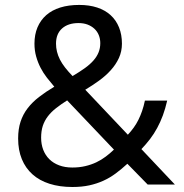

<svg xmlns="http://www.w3.org/2000/svg" viewBox="-20 -745 742 775"><path d="M206.1 -568.8Q206.1 -552.2 210 -536.4Q213.9 -520.5 221.9 -504.6Q230 -488.8 242.7 -472.4Q255.4 -456.1 272.9 -438Q301.8 -455.1 322.8 -470.2Q343.8 -485.4 357.4 -501Q371.1 -516.6 377.9 -533.7Q384.8 -550.8 384.8 -570.8Q384.8 -588.4 378.7 -603.3Q372.6 -618.2 361.1 -628.9Q349.6 -639.6 333.5 -645.8Q317.4 -651.9 296.9 -651.9Q254.9 -651.9 230.5 -630.1Q206.1 -608.4 206.1 -568.8ZM272 -68.8Q300.3 -68.8 324.2 -74.5Q348.1 -80.1 368.7 -89.8Q389.2 -99.6 406.7 -112.8Q424.3 -126 439.9 -141.1L251 -339.8Q225.6 -323.7 206.1 -308.3Q186.5 -293 173.1 -275.4Q159.7 -257.8 152.8 -237.1Q146 -216.3 146 -189Q146 -162.6 154.5 -140.4Q163.1 -118.2 179.2 -102.3Q195.3 -86.4 218.8 -77.6Q242.2 -68.8 272 -68.8ZM53.2 -186Q53.2 -224.1 63 -253.9Q72.8 -283.7 91.6 -308.1Q110.4 -332.5 137.5 -353.5Q164.6 -374.5 199.2 -395Q184.1 -412.6 169.4 -431.4Q154.8 -450.2 143.8 -471.4Q132.8 -492.7 126 -516.8Q119.1 -541 119.1 -568.8Q119.1 -605.5 131.3 -634.5Q143.6 -663.6 166.5 -683.8Q189.5 -704.1 223.1 -714.6Q256.8 -725.1 299.8 -725.1Q340.3 -725.1 372.3 -714.6Q404.3 -704.1 426.5 -683.8Q448.7 -663.6 460.4 -634.5Q472.2 -605.5 472.2 -568.8Q472.2 -537.6 460 -511Q447.8 -484.4 427.2 -461.7Q406.7 -439 380.1 -419.7Q353.5 -400.4 324.2 -382.8L496.1 -201.2Q509.3 -215.3 519.8 -230Q530.3 -244.6 538.6 -261.2Q546.9 -277.8 553.5 -296.9Q560.1 -315.9 564.9 -338.9H654.8Q647.5 -306.6 637.5 -279.5Q627.4 -252.4 614.5 -228.5Q601.6 -204.6 585.7 -183.8Q569.8 -163.1 550.8 -143.1L686 0H576.2L494.1 -84Q470.2 -62 446.8 -44.7Q423.3 -27.3 397 -15.4Q370.6 -3.4 340.3 3.2Q310.1 9.8 272 9.8Q220.7 9.8 179.9 -3.2Q139.2 -16.1 111.1 -41.3Q83 -66.4 68.1 -102.8Q53.2 -139.2 53.2 -186Z"/></svg>

Font: Genotype
Style: Regular
Weight: 400
Foundry: Ascender Corporation
Version: Version 1.00